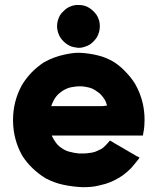

<svg xmlns="http://www.w3.org/2000/svg" viewBox="-20 -740 641 784"><path d="M300.8 -544.9Q298.8 -544.9 296.9 -544.9Q293.9 -544.9 292 -545.9Q282.2 -546.9 272.5 -549.8Q263.7 -552.7 254.9 -558.6Q247.1 -563.5 240.2 -570.3Q233.4 -577.1 227.5 -585Q213.9 -606.4 212.9 -631.8Q212.9 -656.2 225.6 -678.7Q231.4 -687.5 239.3 -694.3Q246.1 -702.1 255.9 -708Q262.7 -711.9 270.5 -714.8Q278.3 -717.8 286.1 -718.8Q288.1 -718.8 290 -719.7Q292 -719.7 293.9 -719.7Q295.9 -719.7 297.9 -719.7Q300.8 -719.7 300.8 -719.7Q313.5 -719.7 324.2 -716.8Q335 -713.9 345.7 -707Q354.5 -701.2 361.3 -694.3Q368.2 -687.5 374 -679.7Q387.7 -658.2 387.7 -633.8Q387.7 -608.4 375 -586.9Q369.1 -578.1 362.3 -571.3Q355.5 -564.5 347.7 -558.6Q337.9 -552.7 328.1 -549.8Q318.4 -545.9 307.6 -544.9Q306.6 -544.9 303.7 -544.9Q301.8 -544.9 300.8 -544.9ZM191.4 -186.5Q195.3 -176.8 201.2 -168Q207 -158.2 213.9 -150.4Q221.7 -141.6 231.4 -135.7Q240.2 -128.9 252 -124Q262.7 -120.1 273.4 -118.2Q284.2 -115.2 295.9 -114.3Q297.9 -114.3 300.8 -113.3Q302.7 -113.3 304.7 -113.3Q305.7 -113.3 311.5 -113.3Q317.4 -113.3 319.3 -113.3Q332 -113.3 343.8 -115.2Q355.5 -116.2 368.2 -120.1Q375 -123 381.8 -126Q388.7 -128.9 395.5 -132.8Q405.3 -139.6 413.1 -148.4Q420.9 -156.2 428.7 -166Q430.7 -165 432.6 -164.1Q434.6 -163.1 436.5 -162.1Q448.2 -154.3 460.9 -147.5Q473.6 -139.6 486.3 -132.8Q494.1 -127.9 502.9 -123Q510.7 -118.2 519.5 -113.3Q527.3 -109.4 534.2 -104.5Q542 -100.6 549.8 -96.7Q547.9 -93.8 546.9 -91.8Q544.9 -89.8 543 -86.9Q529.3 -69.3 514.6 -52.7Q499 -37.1 480.5 -23.4Q464.8 -12.7 447.3 -3.9Q429.7 4.9 411.1 10.7Q410.2 10.7 383.8 17.6Q358.4 24.4 317.4 24.4Q276.4 22.5 239.3 14.6Q201.2 6.8 165 -12.7Q136.7 -30.3 113.3 -52.7Q89.8 -75.2 71.3 -103.5Q34.2 -168.9 33.2 -246.1Q33.2 -248 33.2 -250Q33.2 -325.2 68.4 -390.6Q85 -418.9 108.4 -443.4Q130.9 -466.8 159.2 -485.4Q179.7 -497.1 201.2 -504.9Q222.7 -512.7 241.2 -516.6Q276.4 -524.4 296.9 -524.4Q317.4 -524.4 306.6 -524.4Q345.7 -522.5 379.9 -513.7Q414.1 -505.9 447.3 -485.4Q472.7 -468.8 493.2 -446.3Q514.6 -424.8 531.2 -398.4Q553.7 -359.4 563.5 -315.4Q570.3 -283.2 570.3 -250Q570.3 -238.3 569.3 -225.6Q568.4 -221.7 568.4 -216.8Q567.4 -212.9 567.4 -209Q566.4 -203.1 565.4 -198.2Q564.5 -192.4 563.5 -186.5Q561.5 -186.5 559.6 -186.5Q557.6 -186.5 554.7 -186.5Q509.8 -186.5 463.9 -186.5Q418.9 -186.5 373 -186.5Q342.8 -186.5 313.5 -186.5Q283.2 -186.5 252.9 -186.5Q244.1 -186.5 235.4 -186.5Q226.6 -186.5 217.8 -186.5Q210.9 -186.5 205.1 -186.5Q198.2 -186.5 191.4 -186.5ZM189.5 -306.6Q201.2 -306.6 211.9 -306.6Q223.6 -306.6 235.4 -306.6Q255.9 -306.6 275.4 -306.6Q294.9 -306.6 315.4 -306.6Q335 -306.6 354.5 -306.6Q375 -306.6 394.5 -306.6Q403.3 -306.6 413.1 -308.6Q422.9 -310.5 430.7 -306.6Q434.6 -305.7 429.7 -299.8Q424.8 -294.9 420.9 -294.9Q418 -294.9 418.9 -299.8Q418.9 -303.7 418 -306.6Q418 -308.6 417 -309.6Q417 -311.5 416 -312.5Q413.1 -323.2 408.2 -332Q402.3 -341.8 395.5 -349.6Q387.7 -359.4 377.9 -365.2Q369.1 -372.1 357.4 -377.9Q345.7 -382.8 333 -384.8Q320.3 -387.7 306.6 -387.7Q292 -387.7 277.3 -384.8Q261.7 -382.8 248 -376Q237.3 -371.1 227.5 -363.3Q217.8 -356.4 210 -346.7Q203.1 -337.9 198.2 -328.1Q193.4 -318.4 189.5 -307.6Q189.5 -307.6 189.5 -307.6Q189.5 -307.6 189.5 -306.6Z"/></svg>

Font: LeFont
Style: Bold
Weight: 800
Designer: Leryon MEDIA
Version: Version 1.0